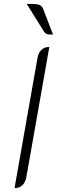

<svg xmlns="http://www.w3.org/2000/svg" viewBox="-20 -948 291 977"><path d="M171 -654Q176 -680 191 -694.5Q206 -709 231 -709L114 -46Q109 -20 94 -5.5Q79 9 54 9ZM204 -787 116 -928H144Q167 -928 180 -923Q193 -918 199 -904L250 -772Q225 -772 217.5 -775Q210 -778 204 -787Z"/></svg>

Font: K2D Thin
Style: Italic
Weight: 100
Italic angle: -10°
Designer: Katatrad Aksorn Co.,Ltd.
Foundry: Cadson Demak Co.,Ltd.
Version: Version 1.000; ttfautohint (v1.6)